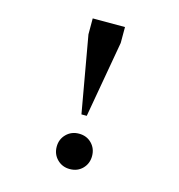

<svg xmlns="http://www.w3.org/2000/svg" viewBox="-100 -738 781 839"><g transform="rotate(15 290.0 -319.0)"><path d="M278 -232 217 -578V-650H363V-578L302 -232ZM290 12Q256 12 233 -11Q210 -34 210 -68Q210 -102 233 -125Q256 -148 290 -148Q325 -148 347.5 -125Q370 -102 370 -68Q370 -34 347.5 -11Q325 12 290 12Z"/></g></svg>

Font: Sometype Mono
Style: Bold
Weight: 700
Monospace: yes
Designer: Ryoichi Tsunekawa
Foundry: Dharma Type
Version: Version 1.000; ttfautohint (v1.8.3)